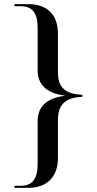

<svg xmlns="http://www.w3.org/2000/svg" viewBox="-20 -780 468 928"><path d="M50 128H116C210 128 260 72 260 -16V-200C260 -288 312 -309 378 -312V-322C312 -324 260 -346 260 -427V-617C260 -708 210 -760 116 -760H50V-750H80C139 -750 162 -714 162 -645V-441C162 -376 199 -330 293 -318V-317C197 -304 162 -259 162 -193V13C162 81 139 118 80 118H50Z"/></svg>

Font: Noto Serif Display
Style: Regular
Weight: 400
Designer: Monotype Design Team
Foundry: Monotype Imaging Inc.
Version: Version 2.009